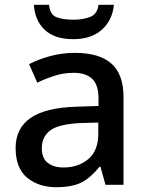

<svg xmlns="http://www.w3.org/2000/svg" viewBox="-20 -862 614 799"><path d="M292 -642Q393 -642 443.5 -597.5Q494 -553 494 -458V-93H419L398 -168H394Q359 -124 320.5 -103.5Q282 -83 214 -83Q141 -83 93 -122.5Q45 -162 45 -246Q45 -328 107 -371Q169 -414 298 -418L390 -421V-451Q390 -510 363 -534.5Q336 -559 287 -559Q246 -559 208 -547Q170 -535 135 -518L101 -595Q139 -615 188.5 -628.5Q238 -642 292 -642ZM317 -350Q225 -346 189.5 -319.5Q154 -293 154 -245Q154 -203 179 -184Q204 -165 244 -165Q306 -165 347.5 -200Q389 -235 389 -305V-352ZM454 -842Q448 -778 404 -738.5Q360 -699 285 -699Q207 -699 166 -738Q125 -777 121 -842H184Q188 -801 215 -790.5Q242 -780 287 -780Q325 -780 355 -791.5Q385 -803 390 -842Z"/></svg>

Font: Noto Sans Kannada UI Medium
Style: Regular
Weight: 500
Designer: Jelle Bosma - Monotype Design Team
Foundry: Monotype Imaging Inc.
Version: Version 2.005; ttfautohint (v1.8.4.7-5d5b)